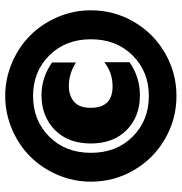

<svg xmlns="http://www.w3.org/2000/svg" viewBox="0 -694 704 744"><g transform="rotate(-90 352.0 -322.0)"><path d="M20 -321.8Q20 -389.2 46.4 -450.7Q72.8 -512.2 117.2 -556.6Q161.6 -601.1 223.1 -627.4Q284.7 -653.8 352.1 -653.8Q419.4 -653.8 481 -627.4Q542.5 -601.1 586.9 -556.6Q631.3 -512.2 657.7 -450.7Q684.1 -389.2 684.1 -321.8Q684.1 -231.9 639.6 -155.5Q595.2 -79.1 518.6 -34.7Q441.9 9.8 352.1 9.8Q262.2 9.8 185.5 -34.7Q108.9 -79.1 64.5 -155.5Q20 -231.9 20 -321.8ZM352.1 -97.2Q446.3 -97.2 509 -159.9Q571.8 -222.7 571.8 -321.8Q571.8 -420.4 509 -483.2Q446.3 -545.9 352.1 -545.9Q257.3 -545.9 194.6 -483.2Q131.8 -420.4 131.8 -321.8Q131.8 -222.7 194.6 -159.9Q257.3 -97.2 352.1 -97.2ZM355 -131.8Q272 -131.8 220 -183.3Q168 -234.9 168 -321.8Q168 -410.2 220.7 -461.7Q273.4 -513.2 355 -513.2Q423.8 -513.2 481.9 -472.2V-379.9Q438 -407.2 391.1 -407.2Q354.5 -407.2 330.3 -387.5Q306.2 -367.7 306.2 -321.8Q306.2 -237.8 389.2 -237.8Q443.4 -237.8 482.9 -270V-171.9Q424.8 -131.8 355 -131.8Z"/></g></svg>

Font: Kanit ExtraBold
Style: Regular
Weight: 800
Designer: Katatrad Team
Foundry: CadsonDemak
Version: Version 1.000;PS 001.000;hotconv 1.0.88;makeotf.lib2.5.64775